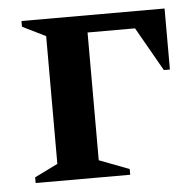

<svg xmlns="http://www.w3.org/2000/svg" viewBox="-41 -495 543 536"><g transform="rotate(-5 231.0 -227.0)"><path d="M103 -406 38 -438V-454H439V-283H422L352 -406H219V-48L303 -16V0H38V-16L103 -48Z"/></g></svg>

Font: Spectral SemiBold
Style: Regular
Weight: 600
Designer: Jean-Baptiste Levee
Foundry: Production Type
Version: Version 2.001